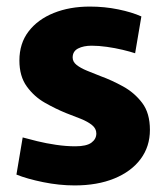

<svg xmlns="http://www.w3.org/2000/svg" viewBox="-20 -552 505 584"><path d="M207 12Q160 12 111 2Q62 -8 30 -21L49 -134Q67 -129 93.5 -122.5Q120 -116 150.5 -111.5Q181 -107 209 -107Q243 -107 258 -118Q273 -129 273 -146Q273 -161 260 -171.5Q247 -182 226 -190.5Q205 -199 181 -208Q149 -221 116.5 -239.5Q84 -258 61.5 -289Q39 -320 39 -368Q39 -420 67 -456.5Q95 -493 143.5 -512.5Q192 -532 253 -532Q298 -532 339.5 -523.5Q381 -515 410 -502L391 -390Q376 -395 353 -400.5Q330 -406 305 -409.5Q280 -413 259 -413Q234 -413 217.5 -404.5Q201 -396 201 -377Q201 -364 213 -354.5Q225 -345 244.5 -337Q264 -329 287 -320Q320 -308 354.5 -289Q389 -270 412.5 -239Q436 -208 436 -157Q436 -106 407.5 -68Q379 -30 327.5 -9Q276 12 207 12Z"/></svg>

Font: Murecho Thin
Style: Bold
Weight: 700
Version: Version 1.010